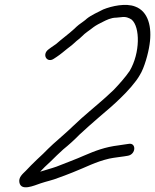

<svg xmlns="http://www.w3.org/2000/svg" viewBox="-20 -732 642 794"><path d="M204.1 -490 214.7 -497C222.6 -502.3 230.3 -508 237.7 -514L257.4 -530C272.2 -540.8 282.7 -549.4 297 -563C305.9 -569.7 312.9 -575.7 318.1 -581C332.9 -596.6 350.6 -606.6 367.1 -620C373.7 -625.3 396.7 -638.1 404 -641C420.5 -649.4 439.1 -659 461.1 -659C467.3 -659.7 474.1 -660.3 481.6 -661C500.8 -664.1 514.2 -657.6 524.3 -651C559.9 -620.6 559.9 -513 516.4 -439C500.5 -414.9 469.2 -379.7 448.9 -359C407.3 -318.7 360.4 -281.5 317.1 -243C291.6 -220.4 268.2 -196.4 243.4 -175C212.1 -148.2 186.2 -124.6 158.2 -96L132.6 -72C124 -63.3 115.8 -55.3 108.1 -48L87 -26C73.5 -12.5 55.2 1.7 60.5 24C68.7 58.8 119 36.1 148.5 26C173.2 17.6 197.1 13.3 222.3 3C236.1 -1.7 255.4 -9 280.4 -19C338.5 -41.7 373 -62.2 431.5 -76C449.2 -80.2 493.7 -84.7 509.3 -88C543 -94.4 544.2 -143.2 511.6 -137C497.3 -135.4 492.8 -133.8 471.2 -131C413 -123.9 374.1 -108.4 326.3 -88C304.2 -77.6 236.8 -52.2 213.9 -43C190.1 -34.5 169.4 -29.7 146.1 -22C151.5 -28 157.6 -34.3 164.5 -41L190 -65C206.6 -81.9 223.3 -97.3 241.3 -114C264 -132.4 286.6 -152.5 308.4 -175C334.6 -199.9 362.3 -223.3 390.3 -248C422.1 -275 451.3 -299.5 481 -329C505.6 -352.5 542.6 -393.1 558.4 -422C576.7 -451 593.4 -511.2 598.5 -548C609.6 -620.2 593.1 -685.4 538.8 -705C500.1 -720.1 442.2 -707.2 407 -693C386.8 -682.8 356.5 -669 339.2 -655C335 -651 330.5 -647.3 325.7 -644C312.4 -635.2 298.5 -624.2 287.5 -613C263.1 -590.5 236.5 -571.9 212 -550C205.6 -545.3 198.8 -540.7 191.7 -536L180.9 -528C151.3 -506.4 174.6 -468.5 204.1 -490Z"/></svg>

Font: HoneyBee
Style: BookIt
Weight: 300
Foundry: Cannot Into Space Fonts
Version: Version 0.89